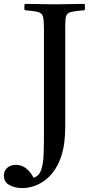

<svg xmlns="http://www.w3.org/2000/svg" viewBox="-110 -721 459 983"><path d="M3 242Q-32 242 -61 227Q-90 212 -90 178Q-90 152 -72 137.5Q-54 123 -28 123Q0 123 23 140.5Q46 158 62 189Q89 181 100 151Q111 121 113 75.5Q115 30 115 -26V-576Q115 -618 110 -636Q105 -654 84.5 -659.5Q64 -665 16 -669Q13 -684 16 -701Q36 -701 64.5 -700.5Q93 -700 122 -699.5Q151 -699 171 -699Q192 -699 220 -699.5Q248 -700 275.5 -700.5Q303 -701 324 -701Q326 -686 324 -669Q276 -665 255 -660Q234 -655 229 -640Q224 -625 224 -589V-74Q224 8 208 65Q192 122 160 163Q129 202 88 222Q47 242 3 242Z"/></svg>

Font: Tiro Telugu
Style: Regular
Weight: 400
Designer: Telugu: John Hudson & Fiona Ross. Latin: John Hudson.
Foundry: Tiro Typeworks Ltd.
Version: Version 1.52